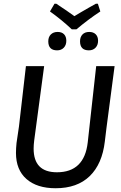

<svg xmlns="http://www.w3.org/2000/svg" viewBox="-20 -994 646 1022"><path d="M501 -974 514 -933Q450 -891 387 -838H362Q309 -888 246 -933L270 -974H280Q349 -928 376 -908Q392 -918 411 -929Q430 -940 453.5 -953.5Q477 -967 490 -974ZM287 -824Q309 -824 321 -811.5Q333 -799 333 -777Q333 -754 319.5 -740Q306 -726 284 -726Q237 -726 237 -774Q237 -797 250.5 -810.5Q264 -824 287 -824ZM455 -824Q477 -824 489.5 -811.5Q502 -799 502 -777Q502 -754 488.5 -740Q475 -726 453 -726Q406 -726 406 -774Q406 -797 419 -810.5Q432 -824 455 -824ZM590 -642 547 -315 538 -241Q524 -121 457.5 -56.5Q391 8 276 8Q177 8 121 -41Q65 -90 65 -180Q65 -204 68 -233L81 -321L118 -642H215L162 -246Q159 -222 159 -203Q159 -77 283 -77Q429 -77 447 -236L492 -642Z"/></svg>

Font: Alegreya Sans SC Medium
Style: Italic
Weight: 500
Italic angle: -7°
Designer: Juan Pablo del Peral
Foundry: Huerta Tipografica
Version: Version 2.007